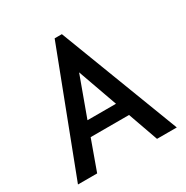

<svg xmlns="http://www.w3.org/2000/svg" viewBox="-148 -753 846 875"><g transform="rotate(-30 275.0 -315.0)"><path d="M431 0 375 -158H173L116 0H15L256 -630H294L535 0ZM275 -440 199 -232H349Z"/></g></svg>

Font: Inconsolata SemiExpanded SemiBold
Style: Regular
Weight: 600
Width: 6
Monospace: yes
Designer: Raph Levien, Cyreal, Brenton Simpson
Foundry: Raph Levien, Cyreal, Google
Version: Version 3.001; ttfautohint (v1.8.2.53-6de2)